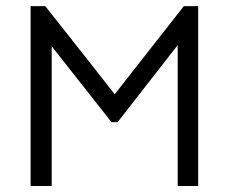

<svg xmlns="http://www.w3.org/2000/svg" viewBox="-20 -620 763 640"><path d="M572.3 0Q588.9 0 640.6 0Q640.6 -150.4 640.6 -599.6Q628.9 -599.6 592.8 -599.6Q535.2 -526.4 362.3 -305.7Q304.7 -379.9 130.9 -599.6Q119.1 -599.6 82 -599.6Q82 -581.1 82 -524.4Q82 -393.6 82 0Q99.6 0 152.3 0Q152.3 -116.2 152.3 -465.8Q202.1 -402.3 351.6 -212.9Q357.4 -212.9 372.1 -212.9Q421.9 -277.3 572.3 -469.7Q572.3 -352.5 572.3 0Z"/></svg>

Font: TextaAlt
Style: Regular
Weight: 400
Designer: Daniel Hernandez & Miguel Hernandez
Version: Version 1.005;com.myfonts.easy.latinotype.texta.alt-regular.